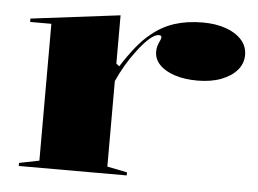

<svg xmlns="http://www.w3.org/2000/svg" viewBox="-43 -568 836 622"><g transform="rotate(5 375.5 -257.5)"><path d="M39 0V-10L104 -23V-468H35V-479L325 -515V-358L335 -350Q358 -386 380.5 -414Q403 -442 427 -461Q461 -489 501.5 -502Q542 -515 593 -515Q634 -515 666.5 -504Q699 -493 718.5 -472Q738 -451 738 -422Q738 -394 719.5 -372.5Q701 -351 668 -338.5Q635 -326 591 -326Q549 -326 517 -336.5Q485 -347 467.5 -365.5Q450 -384 450 -408Q450 -419 453 -428Q456 -437 459.5 -444Q463 -451 463 -455Q463 -462 454 -462Q442 -462 424 -446.5Q406 -431 383 -400Q367 -379 352 -353.5Q337 -328 325 -301V-23L390 -10V0Z"/></g></svg>

Font: Kalnia SemiExpanded Medium
Style: Regular
Weight: 500
Width: 6
Designer: Frida Medrano
Foundry: Frida Medrano
Version: Version 1.105